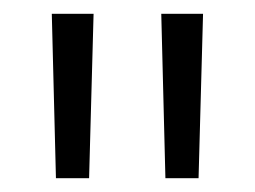

<svg xmlns="http://www.w3.org/2000/svg" viewBox="-20 -683 369 278"><path d="M109 -425H61L55 -663H115.5ZM267.5 -425H219.5L213.5 -663H274Z"/></svg>

Font: Anek Gujarati Light
Style: Regular
Weight: 300
Designer: Mrunmayee Ghaisas (Gujarati), Yesha Goshar (Latin)
Foundry: Ek Type
Version: Version 1.003